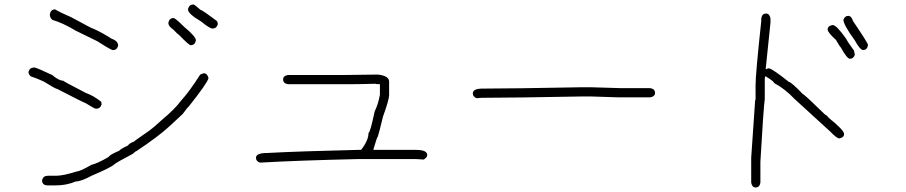

<svg xmlns="http://www.w3.org/2000/svg" viewBox="-20 -682 4040 856"><path d="M225.6 -640.1Q248 -626.5 297.9 -605Q391.1 -554.2 395.5 -554.2Q435.1 -537.1 477.5 -509.3Q506.8 -499.5 506.8 -478Q501 -458.5 483.4 -458.5Q475.6 -458.5 415 -497.6L319.3 -544.4Q261.7 -579.1 213.9 -593.3Q202.1 -601.6 202.1 -618.7Q206.5 -640.1 225.6 -640.1ZM132.3 -380.9H134.3Q141.6 -380.9 212.4 -347.7Q242.7 -322.3 261.2 -322.3Q264.6 -318.4 362.8 -267.6Q395.5 -256.3 431.2 -228.5Q431.2 -227.1 433.1 -216.8Q427.7 -197.3 407.7 -197.3Q401.4 -197.3 360.8 -222.7Q356.4 -222.7 235.8 -285.2Q228 -285.2 175.3 -318.4Q146.5 -332 116.7 -341.8Q106.9 -351.1 106.9 -361.3Q112.3 -380.9 132.3 -380.9ZM888.2 -355.5Q903.8 -355.5 909.7 -334Q904.8 -311.5 819.8 -205.1Q817.4 -205.1 794.4 -173.8L737.8 -121.1Q685.1 -72.3 587.4 -7.8Q584.5 -7.8 571.8 3.9Q498 42.5 489.7 50.8Q472.7 65.9 388.2 101.6Q341.3 127 317.9 127Q276.9 144.5 230 144.5H192.9Q167.5 144.5 167.5 121.1Q172.9 101.6 192.9 101.6H230Q262.2 101.6 323.7 82Q336.9 82 388.2 52.7Q416.5 45.9 464.4 17.6Q467.3 8.8 511.2 -9.8Q517.6 -18.1 550.3 -33.2Q556.6 -43.5 577.6 -50.8Q577.6 -52.7 640.1 -95.7Q668 -115.7 700.7 -146.5Q758.8 -194.8 786.6 -232.4Q825.7 -275.4 872.6 -349.6ZM841.8 -662.1Q847.2 -662.1 873 -638.7Q881.3 -637.7 947.3 -587.9Q951.2 -580.1 951.2 -574.2Q945.3 -554.7 927.7 -554.7Q915 -554.7 877 -585.9Q818.4 -620.6 818.4 -638.7V-642.6Q824.2 -662.1 841.8 -662.1ZM753.9 -601.6Q761.2 -601.6 800.8 -562.5Q853.5 -519 853.5 -502Q849.1 -480.5 830.1 -480.5Q822.3 -480.5 777.3 -527.3Q774.4 -527.3 752 -550.8Q730.5 -564.9 730.5 -580.1Q734.9 -601.6 753.9 -601.6Z M1664.1 -349.6Q1714.8 -344.2 1714.8 -318.4V-257.8Q1714.8 -237.8 1687.5 -162.1Q1669.9 -88.9 1664.1 -72.3Q1661.1 -71.8 1646.5 -21.5L1644.5 -13.7H1835.9Q1884.8 -13.7 1884.8 9.8Q1884.8 19.5 1869.1 29.3Q1846.2 27.3 1835.9 27.3H1572.3Q1312.5 33.2 1138.7 43Q1121.1 36.6 1121.1 21.5Q1121.1 0 1171.9 0Q1317.4 -7.8 1572.3 -13.7H1589.8Q1623 -55.7 1623 -89.8Q1630.4 -89.8 1650.4 -185.5Q1666 -216.3 1673.8 -259.8V-306.6Q1654.8 -306.6 1654.3 -308.6Q1585 -306.6 1544.9 -306.6H1263.7Q1242.2 -310.1 1242.2 -328.1Q1242.2 -343.8 1263.7 -347.7H1519.5Q1570.3 -347.7 1664.1 -349.6Z M2572.3 -293H2615.2Q2732.4 -289.1 2746.1 -289.1H2878.9Q2900.4 -285.6 2900.4 -267.6Q2900.4 -252 2878.9 -248H2738.3Q2626 -252 2613.3 -252H2578.1Q2261.2 -246.1 2144.5 -246.1H2132.8Q2122.1 -246.1 2105.5 -244.1Q2087.9 -250.5 2087.9 -265.6Q2087.9 -287.1 2132.8 -287.1H2144.5Q2257.8 -287.1 2572.3 -293Z M3395.5 -621.6Q3411.1 -621.6 3415 -600.1V-580.6L3393.6 -373.5H3395.5Q3401.9 -377.4 3407.2 -377.4Q3420.9 -377.4 3497.1 -316.9Q3509.8 -314.5 3559.6 -262.2Q3565.4 -262.2 3659.2 -170.4Q3664.6 -170.4 3674.8 -156.7Q3743.2 -101.6 3743.2 -84.5Q3743.2 -68.8 3721.7 -64.9Q3710.9 -64.9 3680.7 -96.2L3522.5 -240.7Q3479.5 -286.1 3432.6 -311Q3426.8 -322.3 3395.5 -340.3L3391.6 -342.3L3389.6 -332.5V-240.7Q3383.8 -198.7 3370.1 38.6V132.3Q3366.7 153.8 3348.6 153.8Q3333 153.8 3329.1 132.3V21L3346.7 -234.9Q3348.6 -234.9 3348.6 -242.7V-303.2Q3348.6 -352.1 3374 -588.4V-600.1Q3377.4 -621.6 3395.5 -621.6ZM3761.7 -611.3Q3775.9 -611.3 3783.2 -587.9Q3849.6 -489.7 3849.6 -482.4V-480.5Q3846.2 -459 3828.1 -459Q3814.5 -459 3791 -502Q3740.2 -571.8 3740.2 -593.8Q3746.6 -611.3 3761.7 -611.3ZM3691.4 -570.3H3693.4Q3709 -570.3 3752 -509.8Q3759.3 -494.6 3787.1 -457Q3791 -441.4 3791 -437.5Q3784.7 -419.9 3769.5 -419.9Q3756.3 -419.9 3728.5 -470.7Q3725.6 -471.7 3707 -503.9Q3669.9 -537.6 3669.9 -550.8Q3669.9 -566.4 3691.4 -570.3Z"/></svg>

Font: CEF Fonts CJK Mono
Style: Regular
Weight: 400
Designer: PartyBoss (派对大魔王)
Version: Release 2.25